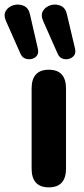

<svg xmlns="http://www.w3.org/2000/svg" viewBox="-77 -798 363 826"><path d="M133 8Q59 8 59 -73V-417Q59 -498 133 -498Q207 -498 207 -417V-73Q207 8 133 8ZM171 -567 109 -707Q97 -734 108.5 -752Q120 -770 142 -776Q164 -782 184.5 -773Q205 -764 211 -736L246 -588Q250 -570 241.5 -559Q233 -548 219 -544.5Q205 -541 191.5 -546Q178 -551 171 -567ZM11 -567 -51 -707Q-63 -734 -51.5 -752Q-40 -770 -18 -776Q4 -782 25 -773Q46 -764 52 -736L86 -588Q90 -570 82 -559Q74 -548 60 -544.5Q46 -541 32 -546Q18 -551 11 -567Z"/></svg>

Font: Chiron GoRound TC
Style: Bold
Weight: 700
Designer: Ryoko NISHIZUKA 西塚涼子 (kana, bopomofo & ideographs); Paul D. Hunt (Latin, Greek & Cyrillic); Sandoll Communications 산돌커뮤니
Foundry: Adobe
Version: Version 1.000;hotconv 1.1.1;makeotfexe 2.6.0